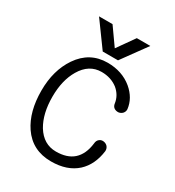

<svg xmlns="http://www.w3.org/2000/svg" viewBox="-176 -817 853 937"><g transform="rotate(30 250.0 -349.0)"><path d="M255.9 -539.1Q155.3 -539.1 96.7 -453.1Q43 -374 43 -259.8Q43 -141.6 93.8 -66.4Q150.4 16.6 255.9 16.6Q346.7 16.6 400.4 -32.2Q450.2 -78.1 460.9 -159.2Q461.9 -173.8 453.1 -184.6Q444.3 -194.3 430.7 -196.3Q417 -198.2 407.2 -190.4Q395.5 -181.6 394.5 -164.1Q386.7 -100.6 350.6 -68.4Q315.4 -37.1 252.9 -37.1Q182.6 -37.1 141.6 -103.5Q104.5 -166 104.5 -260.7Q104.5 -353.5 141.6 -416Q182.6 -485.4 252.9 -485.4Q305.7 -485.4 343.8 -456.1Q378.9 -426.8 384.8 -383.8Q386.7 -369.1 397.5 -361.3Q408.2 -354.5 421.9 -355.5Q434.6 -357.4 443.4 -366.2Q453.1 -377 452.1 -390.6Q445.3 -449.2 394.5 -492.2Q337.9 -539.1 255.9 -539.1ZM181.6 -713.9H105.5L207 -574.2H293L394.5 -713.9H318.4L250 -617.2Z"/></g></svg>

Font: GulimChe
Style: Regular
Weight: 400
Monospace: yes
Version: Version 2.21